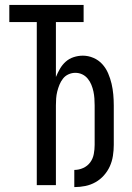

<svg xmlns="http://www.w3.org/2000/svg" viewBox="-20 -755 540 783"><path d="M283 8V-62Q302 -62 319.5 -70Q337 -78 348 -93Q359 -108 362.5 -127Q366 -146 366 -164V-325Q366 -339 365 -353.5Q364 -368 361 -382Q358 -396 352.5 -409.5Q347 -423 337.5 -434.5Q328 -446 315 -452Q302 -458 287 -458Q273 -458 259.5 -452Q246 -446 237 -434.5Q228 -423 222.5 -409.5Q217 -396 213.5 -382Q210 -368 209 -353.5Q208 -339 208 -325V0H130V-665H18V-735H321V-665H208V-441Q215 -458 224.5 -474.5Q234 -491 248 -503.5Q262 -516 280.5 -522Q299 -528 318 -528Q340 -528 361 -519Q382 -510 397 -493.5Q412 -477 421 -456Q430 -435 435 -413.5Q440 -392 442 -369.5Q444 -347 444 -325V-164Q444 -142 440.5 -119.5Q437 -97 428 -77Q419 -57 404 -40Q389 -23 369.5 -12Q350 -1 328 3.5Q306 8 283 8Z"/></svg>

Font: Iosevka Term SS14
Style: Regular
Weight: 400
Monospace: yes
Designer: Belleve Invis
Foundry: Belleve Invis
Version: Version 24.1.1; ttfautohint (v1.8.4)